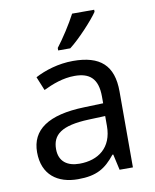

<svg xmlns="http://www.w3.org/2000/svg" viewBox="-86 -832 734 908"><g transform="rotate(-10 280.5 -378.0)"><path d="M429 -756V-766H323C300 -721 257 -655 228 -618V-606H286C333 -642 404 -719 429 -756ZM288 -545C218 -545 152 -524 105 -499L132 -433C176 -454 227 -474 283 -474C353 -474 394 -444 394 -355V-323L303 -320C128 -315 46 -256 46 -149C46 -40 118 10 215 10C305 10 348 -17 395 -76H399L416 0H480V-365C480 -490 418 -545 288 -545ZM314 -259 393 -262V-214C393 -110 325 -61 235 -61C177 -61 137 -88 137 -148C137 -216 180 -254 314 -259Z"/></g></svg>

Font: Noto Sans Mro
Style: Regular
Weight: 400
Designer: Monotype Design Team
Foundry: Monotype Imaging Inc.
Version: Version 2.001